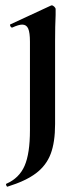

<svg xmlns="http://www.w3.org/2000/svg" viewBox="-20 -416 303 718"><path d="M188 -360Q186 -320 186 -262V48Q186 116 169.5 159.5Q153 203 114.5 232Q76 261 8 282Q6 283 3.5 277.5Q1 272 4 271Q52 250 72 204Q92 158 92 71V-260Q92 -294 85.5 -309Q79 -324 63 -324Q50 -324 26 -313H25Q21 -313 18.5 -318.5Q16 -324 19 -325L170 -395L173 -396Q178 -396 183 -391Q188 -386 188 -382Z"/></svg>

Font: Cormorant Garamond
Style: Bold
Weight: 700
Designer: Christian Thalmann (Catharsis Fonts)
Foundry: Catharsis Fonts
Version: Version 4.000